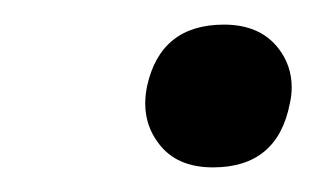

<svg xmlns="http://www.w3.org/2000/svg" viewBox="-20 -526 268 156"><path d="M153 -390Q123 -390 108.5 -410Q98 -424 98 -442Q98 -448.5 99.5 -456Q110.5 -506 162 -506Q191 -506 206 -487Q217 -473 217 -455Q217 -448.5 215.5 -442Q205.5 -390 153 -390Z"/></svg>

Font: Heraclito Light
Style: Italic
Weight: 300
Italic angle: -12°
Designer: Kostas Bartsokas (font) & Cristiano Sobral (main changes)
Foundry: Kostas Bartsokas (font) & Cristiano Sobral (main changes)
Version: Version 1.00;July 8, 2020;FontCreator 13.0.0.2655 64-bit